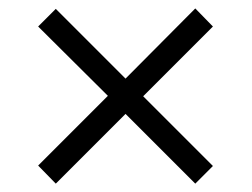

<svg xmlns="http://www.w3.org/2000/svg" viewBox="-20 -587 599 457"><path d="M278.8 -315.9 112.8 -149.9 70.8 -192.9 236.8 -358.9 70.8 -523.9 112.8 -565.9 278.8 -399.9 444.8 -566.9 486.8 -523.9 320.8 -357.9 486.8 -191.9 444.8 -149.9Z"/></svg>

Font: Droid-TTFautohint Serif
Style: Regular
Weight: 400
Foundry: Ascender Corporation
Version: Version 1.00; ttfautohint (v1.00rc1.4-1a1c-dirty) -l 8 -r 50